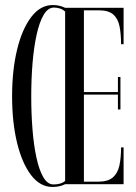

<svg xmlns="http://www.w3.org/2000/svg" viewBox="-20 -731 538 762"><path d="M188.5 11Q139 11 103 -36.5Q67 -84 47.5 -165.2Q28 -246.5 28 -349Q28 -452 47.8 -533.8Q67.5 -615.5 103.8 -663.2Q140 -711 189.5 -711Q216 -711 238.5 -700H470.5V-555.5H460.5Q460.5 -596 454.5 -626.2Q448.5 -656.5 429.8 -673.2Q411 -690 373.5 -690H313V-365.5H448V-425.5H458V-296.5H448V-355.5H313V-10H370Q408.5 -10 428 -27Q447.5 -44 454 -74.8Q460.5 -105.5 460.5 -146H470.5V0H238.5Q217 11 188.5 11ZM104 -349Q104 -280 109 -217Q114 -154 124.8 -104.8Q135.5 -55.5 152.2 -27.2Q169 1 192 1Q223 1 238.5 -13V-685Q229 -694 217 -697.5Q205 -701 193.5 -701Q170 -700.5 153.2 -672Q136.5 -643.5 125.5 -594Q114.5 -544.5 109.2 -481.2Q104 -418 104 -349Z"/></svg>

Font: Imbue 100pt
Style: Regular
Weight: 400
Designer: Tyler Finck
Foundry: Etcetera Type Company
Version: Version 1.102; ttfautohint (v1.8.3)